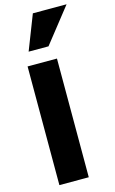

<svg xmlns="http://www.w3.org/2000/svg" viewBox="-148 -1045 668 1111"><g transform="rotate(-15 186.5 -489.0)"><path d="M238 11H62V-700H238ZM209 -781H90L171 -989H373Z"/></g></svg>

Font: Repo
Style: ExtraBold
Weight: 800
Designer: Stefan Peev
Foundry: Context Ltd
Version: Version 001.000